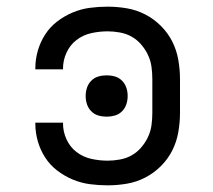

<svg xmlns="http://www.w3.org/2000/svg" viewBox="-20 -548 640 576"><path d="M303 8Q276 8 249.5 4.5Q223 1 198 -9.5Q173 -20 151.5 -36.5Q130 -53 115.5 -75.5Q101 -98 93.5 -124Q86 -150 86 -177V-180H169V-178Q169 -153 179.5 -130Q190 -107 209.5 -92Q229 -77 253.5 -71.5Q278 -66 303 -66Q321 -66 340 -69.5Q359 -73 375 -82Q391 -91 403.5 -105.5Q416 -120 424 -137Q432 -154 434.5 -172.5Q437 -191 437 -210V-310Q437 -329 434.5 -347.5Q432 -366 424 -383Q416 -400 403.5 -414.5Q391 -429 375 -438Q359 -447 340 -450.5Q321 -454 303 -454Q278 -454 253.5 -448.5Q229 -443 209.5 -428Q190 -413 179.5 -390Q169 -367 169 -342V-340H86V-343Q86 -370 93.5 -396Q101 -422 115.5 -444.5Q130 -467 151.5 -483.5Q173 -500 198 -510.5Q223 -521 249.5 -524.5Q276 -528 303 -528Q332 -528 361 -523Q390 -518 416 -504.5Q442 -491 463 -470Q484 -449 497 -423Q510 -397 515 -368Q520 -339 520 -310V-210Q520 -181 515 -152Q510 -123 497 -97Q484 -71 463 -50Q442 -29 416 -15.5Q390 -2 361 3Q332 8 303 8ZM300 -198Q287 -198 275 -201.5Q263 -205 254 -214Q245 -223 241 -235Q237 -247 237 -260Q237 -273 241 -285Q245 -297 254 -306Q263 -315 275 -318.5Q287 -322 300 -322Q313 -322 325 -318.5Q337 -315 346 -306Q355 -297 359 -285Q363 -273 363 -260Q363 -247 359 -235Q355 -223 346 -214Q337 -205 325 -201.5Q313 -198 300 -198Z"/></svg>

Font: Iosevka Extended
Style: Regular
Weight: 400
Width: 7
Monospace: yes
Designer: Belleve Invis
Foundry: Belleve Invis
Version: Version 32.5.0; ttfautohint (v1.8.4)